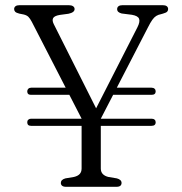

<svg xmlns="http://www.w3.org/2000/svg" viewBox="-20 -720 702 740"><path d="M360 -246 309 -234.5 102.5 -636Q95.5 -649 89.5 -655Q83.5 -661 72 -664L54.5 -667.5Q42.5 -670.5 38.5 -674.8Q34.5 -679 34.5 -685Q34.5 -692 39.8 -696Q45 -700 55 -700H245Q255.5 -700 261.5 -696Q267.5 -692 267.5 -685Q267.5 -672 244 -667L210.5 -662.5Q190 -659 185 -650.5Q180 -642 187 -627.5L362 -279.5L329.5 -261.5L510 -615.5Q520.5 -636.5 516 -647.8Q511.5 -659 488.5 -663L449 -668Q441 -670 436.2 -674Q431.5 -678 431.5 -685Q431.5 -692 436.8 -696Q442 -700 452 -700H607.5Q617.5 -700 622.8 -696Q628 -692 628 -685Q628 -679 624.2 -675Q620.5 -671 608 -667.5L601 -665.5Q590 -663.5 582 -658.5Q574 -653.5 566.8 -643.2Q559.5 -633 550 -614ZM294.5 -277.5 368.5 -278V-70.5Q368.5 -57.5 376 -49.5Q383.5 -41.5 397.5 -38L430.5 -32.5Q448.5 -27.5 448.5 -15Q448.5 -8 443.8 -4Q439 0 428.5 0H234.5Q224.5 0 219.5 -4Q214.5 -8 214.5 -15Q214.5 -27.5 232 -32.5L265 -38Q280 -41.5 287.2 -49.5Q294.5 -57.5 294.5 -70.5ZM85 -249Q85 -255 89.2 -258.8Q93.5 -262.5 100 -262.5H564Q571.5 -262.5 575.8 -258.8Q580 -255 580 -249Q580 -235 564 -235H99.5Q85 -235 85 -249ZM392.5 -354.5 410 -382H564Q571.5 -382 575.8 -378Q580 -374 580 -368Q580 -354.5 564 -354.5ZM85 -368Q85 -374 89.2 -378Q93.5 -382 100 -382H280L298.5 -354.5H99.5Q85 -354.5 85 -368Z"/></svg>

Font: Fraunces 48pt Soft Wonky Light
Style: Regular
Weight: 300
Version: Version 1.000;[b76b70a41]